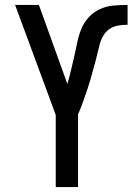

<svg xmlns="http://www.w3.org/2000/svg" viewBox="-20 -755 540 775"><path d="M205 0V-291L41 -735H137L252 -416Q260 -443 266.5 -471Q273 -499 279.5 -526.5Q286 -554 291.5 -582Q297 -610 307.5 -636.5Q318 -663 337.5 -684.5Q357 -706 383 -718Q409 -730 437.5 -732.5Q466 -735 495 -735V-655Q476 -655 457.5 -652Q439 -649 423.5 -639Q408 -629 398 -612.5Q388 -596 383 -578Q378 -560 374 -542Q370 -524 365 -506Q360 -488 355 -470Q350 -452 345 -434Q340 -416 334 -398.5Q328 -381 322 -363.5Q316 -346 309.5 -328.5Q303 -311 295 -294V0Z"/></svg>

Font: Iosevka SS04 Medium
Style: Regular
Weight: 500
Monospace: yes
Designer: Belleve Invis
Foundry: Belleve Invis
Version: Version 19.0.0; ttfautohint (v1.8.4)